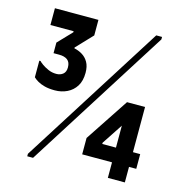

<svg xmlns="http://www.w3.org/2000/svg" viewBox="-104 -798 865 895"><g transform="rotate(15 328.5 -350.0)"><path d="M495 0V-75H351V-154L490 -364H577V-146H612V-75H577V0ZM127 -496H100V-547L164 -614V-619H52V-700H262V-625L188 -547V-543Q208 -539 226.5 -528Q245 -517 256.5 -497Q268 -477 268 -446Q268 -407 252 -381.5Q236 -356 209 -343Q182 -330 150 -330Q121 -330 100.5 -335.5Q80 -341 66.5 -349Q53 -357 45 -365V-445H51Q55 -440 67.5 -431Q80 -422 98 -414Q116 -406 137 -406Q156 -406 169 -416.5Q182 -427 182 -449Q182 -474 167.5 -485Q153 -496 127 -496ZM541 -700H569V-688L134 0H106V-12ZM495 -146V-252L429 -152V-146Z"/></g></svg>

Font: Phudu Light
Style: Bold
Weight: 700
Version: Version 1.005;gftools[0.9.23]